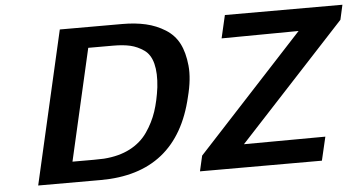

<svg xmlns="http://www.w3.org/2000/svg" viewBox="-49 -782 1632 869"><g transform="rotate(-5 767.0 -347.5)"><path d="M826 0 842 -70 1326 -594 976 -591 1000 -695H1534L1519 -628L1035 -105L1405 -107L1380 0ZM91 0 250 -695H534Q593 -695 640.5 -684Q688 -673 728 -648Q768 -623 789 -582.5Q810 -542 816 -481.5Q822 -421 801 -340Q722 0 375 0ZM255 -94H352Q360 -94 375.5 -94.5Q391 -95 398 -95Q467 -100 517 -126Q567 -152 597 -195.5Q627 -239 643 -287Q659 -335 667 -396Q674 -460 663 -503Q652 -546 623 -566Q594 -586 562 -593.5Q530 -601 484 -601H371Z"/></g></svg>

Font: Coval
Style: ExtraBold Italic
Weight: 800
Foundry: Context Ltd
Version: Version 001.000